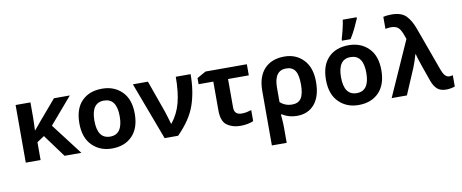

<svg xmlns="http://www.w3.org/2000/svg" viewBox="-82 -1171 4298 1785"><g transform="rotate(-10 2067.0 -278.5)"><path d="M591 -544H441L282 -358Q266 -338 250 -319Q234 -300 217 -280H215Q217 -308 217.5 -339Q218 -370 219 -402V-544H79V0H219V-168L288 -214L445 0H604L378 -296Z M1156 -273Q1156 -409 1083 -481.5Q1010 -554 896 -554Q774 -554 703.5 -481.5Q633 -409 633 -273Q633 -137 706.5 -63.5Q780 10 893 10Q1014 10 1085 -63.5Q1156 -137 1156 -273ZM775 -273Q775 -442 894 -442Q1014 -442 1014 -273Q1014 -102 895 -102Q775 -102 775 -273Z M1186 -544 1390 0H1517Q1643 -126 1687 -254.5Q1731 -383 1731 -544H1591Q1591 -402 1565 -301.5Q1539 -201 1476 -122H1472Q1466 -144 1454.5 -181.5Q1443 -219 1435 -244L1328 -544Z M2262 -544H1872L1788 -497V-439H1927V-168Q1927 -64 1978.5 -27Q2030 10 2105 10Q2142 10 2174.5 3.5Q2207 -3 2228 -13V-117Q2206 -110 2183 -105.5Q2160 -101 2136 -101Q2066 -101 2066 -170V-439H2262Z M2614 -442Q2672 -442 2698.5 -402Q2725 -362 2725 -272Q2725 -183 2698.5 -142.5Q2672 -102 2613 -102Q2546 -102 2500 -145V-280Q2500 -442 2614 -442ZM2867 -272Q2867 -407 2796.5 -480.5Q2726 -554 2617 -554Q2496 -554 2428 -481.5Q2360 -409 2360 -274V240H2500V102Q2500 58 2496.5 15.5Q2493 -27 2493 -29H2501Q2562 10 2639 10Q2745 10 2806 -63Q2867 -136 2867 -272Z M3484 -273Q3484 -409 3411 -481.5Q3338 -554 3224 -554Q3102 -554 3031.5 -481.5Q2961 -409 2961 -273Q2961 -137 3034.5 -63.5Q3108 10 3221 10Q3342 10 3413 -63.5Q3484 -137 3484 -273ZM3103 -273Q3103 -442 3222 -442Q3342 -442 3342 -273Q3342 -102 3223 -102Q3103 -102 3103 -273ZM3171 -606H3252Q3281 -652 3304 -700Q3327 -748 3343 -786V-797H3212Q3207 -759 3194.5 -707.5Q3182 -656 3171 -621Z M3533 0H3677L3781 -244Q3792 -270 3802.5 -302.5Q3813 -335 3821 -363H3825Q3830 -340 3841 -307Q3852 -274 3863 -241L3914 -96Q3932 -46 3962 -18Q3992 10 4049 10Q4067 10 4092.5 5.5Q4118 1 4130 -5V-111Q4112 -106 4097 -106Q4076 -106 4058 -123.5Q4040 -141 4020 -198L3877 -592Q3847 -676 3802.5 -721Q3758 -766 3666 -766Q3624 -766 3588 -758V-644Q3598 -646 3611.5 -648Q3625 -650 3639 -650Q3679 -650 3702.5 -634Q3726 -618 3746 -568L3764 -518Z"/></g></svg>

Font: Noto Sans UI
Style: Bold
Weight: 700
Designer: Monotype Design Team
Foundry: Monotype Imaging Inc.
Version: Version 1.901